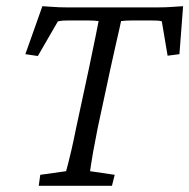

<svg xmlns="http://www.w3.org/2000/svg" viewBox="-20 -597 608 617"><path d="M568.4 -577.1 556.6 -422.9 518.6 -418 500 -528.3Q495.1 -530.3 485.4 -530.8Q475.6 -531.2 467.8 -531.2H431.6Q421.9 -531.2 403.3 -531.2Q384.8 -531.2 369.1 -529.3Q367.2 -518.6 362.8 -500.5Q358.4 -482.4 352.1 -453.6Q345.7 -424.8 335.9 -380.9L293.9 -185.5Q284.2 -136.7 279.3 -108.9Q274.4 -81.1 272.5 -67.9Q270.5 -54.7 269.5 -46.9L348.6 -35.2L339.8 0H104.5L109.4 -35.2L192.4 -46.9Q195.3 -56.6 199.2 -72.3Q203.1 -87.9 209.5 -114.7Q215.8 -141.6 224.6 -185.5L266.6 -380.9Q280.3 -447.3 287.6 -482.4Q294.9 -517.6 296.9 -529.3Q282.2 -531.2 264.2 -531.2Q246.1 -531.2 235.4 -531.2H199.2Q191.4 -531.2 183.1 -530.8Q174.8 -530.3 166 -528.3L101.6 -417L61.5 -422.9L116.2 -577.1Q131.8 -576.2 144.5 -575.2Q157.2 -574.2 170.4 -573.7Q183.6 -573.2 197.3 -573.2H485.4Q501 -573.2 513.2 -573.7Q525.4 -574.2 538.6 -575.2Q551.8 -576.2 568.4 -577.1Z"/></svg>

Font: Crimson Pro Light
Style: Italic
Weight: 300
Italic angle: -12°
Designer: Jacques Le Bailly
Foundry: Baron von Fonthausen
Version: Version 1.003